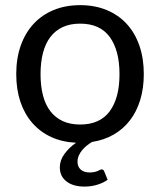

<svg xmlns="http://www.w3.org/2000/svg" viewBox="-20 -534 606 727"><path d="M133.5 -253Q133.5 -208 142.8 -172.5Q152 -137 170.8 -112.8Q189.5 -88.5 217.5 -75.5Q245.5 -62.5 283.5 -62.5Q358.5 -62.5 395.5 -112.8Q432.5 -163 432.5 -253Q432.5 -343.5 395.5 -394Q358.5 -444.5 283.5 -444.5Q245.5 -444.5 217.5 -431.5Q189.5 -418.5 170.8 -394Q152 -369.5 142.8 -333.8Q133.5 -298 133.5 -253ZM387.5 146.5Q372.5 158 349.2 165.2Q326 172.5 300.5 172.5Q256.5 172.5 231.5 152.8Q206.5 133 206.5 100Q206.5 73 223.8 49.2Q241 25.5 268 6.5Q215.5 4 173.8 -15.2Q132 -34.5 102.5 -68.2Q73 -102 57.2 -148.8Q41.5 -195.5 41.5 -253.5Q41.5 -313 58.5 -361.2Q75.5 -409.5 107 -443.5Q138.5 -477.5 183.2 -496Q228 -514.5 283.5 -514.5Q339 -514.5 383.8 -496Q428.5 -477.5 459.8 -443.5Q491 -409.5 507.8 -361.2Q524.5 -313 524.5 -253.5Q524.5 -200 511 -155.8Q497.5 -111.5 472.2 -78.5Q447 -45.5 410.5 -24.5Q374 -3.5 328.5 3.5Q319 9 309.2 16.8Q299.5 24.5 291.5 34Q283.5 43.5 278.5 54.8Q273.5 66 273.5 78.5Q273.5 97.5 285.8 108.2Q298 119 319 119Q330.5 119 338 117.2Q345.5 115.5 350.5 113.2Q355.5 111 358.8 109.2Q362 107.5 364.5 107.5Q371.5 107.5 374 113.5Z"/></svg>

Font: Lato 2
Style: Regular
Weight: 400
Designer: Lukasz Dziedzic with Adam Twardoch and Botio Nikoltchev
Foundry: tyPoland Lukasz Dziedzic
Version: Version 2.015; 2015-08-06; http://www.latofonts.com/